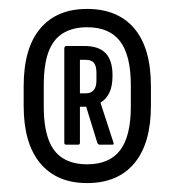

<svg xmlns="http://www.w3.org/2000/svg" viewBox="-20 -717 391 430"><path d="M175 -307Q107 -307 70 -351.5Q33 -396 33 -480V-524Q33 -609 70 -653Q107 -697 175 -697Q244 -697 281 -653Q318 -609 318 -524V-480Q318 -396 281 -351.5Q244 -307 175 -307ZM175 -349Q225 -349 249 -380.5Q273 -412 273 -478V-526Q273 -593 249 -624.5Q225 -656 175 -656Q143 -656 121 -642.5Q99 -629 88.5 -600.5Q78 -572 78 -526V-478Q78 -434 88.5 -405Q99 -376 121 -362.5Q143 -349 175 -349ZM128 -393Q124 -393 124 -397V-608Q124 -614 129 -614H169Q201 -614 216.5 -598Q232 -582 232 -548Q232 -524 225 -509.5Q218 -495 205 -487L234 -398Q236 -393 232 -393H203Q200 -393 198 -397L173 -478H159V-397Q159 -393 155 -393ZM159 -508H172Q196 -508 196 -537V-554Q196 -569 190.5 -576Q185 -583 172 -583H159Z"/></svg>

Font: Sofia Sans Extra Condensed Medium
Style: Regular
Weight: 500
Version: Version 4.100